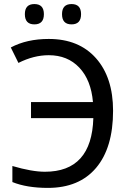

<svg xmlns="http://www.w3.org/2000/svg" viewBox="-20 -916 640 946"><path d="M70.8 -606 33.2 -682.1Q111.8 -724.1 220.2 -724.1Q368.7 -724.1 452.9 -629.2Q537.1 -534.2 537.1 -370.1Q537.1 -188 453.6 -89.1Q370.1 9.8 215.8 9.8Q112.3 9.8 41 -19V-98.1Q137.2 -69.8 201.2 -69.8Q432.1 -69.8 439.9 -334H132.8V-413.1H438Q428.7 -521.5 370.8 -582.8Q313 -644 220.2 -644Q146 -644 70.8 -606ZM149.4 -896Q196.3 -896 196.3 -846.2Q196.3 -795.9 149.4 -795.9Q102.5 -795.9 102.5 -846.2Q102.5 -896 149.4 -896ZM332.5 -896Q379.4 -896 379.4 -846.2Q379.4 -795.9 332.5 -795.9Q285.6 -795.9 285.6 -846.2Q285.6 -896 332.5 -896Z"/></svg>

Font: Apple Sans Adjectives
Style: Regular
Weight: 400
Monospace: yes
Foundry: Apple Sans Adjectives
Version: Version 0.01